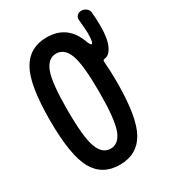

<svg xmlns="http://www.w3.org/2000/svg" viewBox="-189 -870 877 979"><g transform="rotate(-30 250.0 -380.5)"><path d="M295.9 -585Q273.4 -644.5 225.1 -644.5Q176.8 -644.5 154.3 -585Q131.8 -525.4 131.8 -365.2Q131.8 -205.1 154.3 -145Q176.8 -85 225.1 -85Q273.4 -85 295.9 -145Q318.4 -205.1 318.4 -365.2Q318.4 -525.4 295.9 -585ZM224.6 -740.2Q348.6 -740.2 391.6 -616.2Q399.4 -598.6 403.3 -595.7Q404.3 -594.7 406.2 -594.7Q418 -594.7 418 -655.3Q418 -671.9 412.1 -734.4Q410.2 -748 419.9 -758.8Q429.7 -769.5 445.3 -769.5Q461.9 -769.5 474.6 -759.3Q487.3 -749 488.3 -733.4Q492.2 -698.2 492.2 -652.3Q492.2 -580.1 474.1 -540.5Q456.1 -501 427.7 -498Q416 -496.1 417 -487.3Q421.9 -427.7 421.9 -365.2Q421.9 -158.2 374.5 -74.2Q327.1 9.8 225.1 9.8Q123 9.8 75.7 -74.2Q28.3 -158.2 28.3 -365.2Q28.3 -572.3 75.7 -656.2Q123 -740.2 224.6 -740.2Z"/></g></svg>

Font: Rounded-X Mgen+ 1m medium
Style: Regular
Weight: 500
Designer: [Source Han Sans]
Ryoko NISHIZUKA  (kana & ideographs); Paul D. Hunt (Latin, Greek & Cyrillic); Wenlong ZHANG  (bopomofo
Version: Version 1.059.20150602